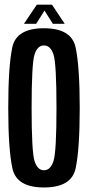

<svg xmlns="http://www.w3.org/2000/svg" viewBox="-20 -802 381 826"><path d="M169 4.5Q287.5 4.5 305.2 -77.2Q323 -159 323 -337.5Q323 -516 305.2 -598.2Q287.5 -680.5 169 -680.5Q50.5 -680.5 33 -598.8Q15.5 -517 15.5 -337.5Q15.5 -159 33.5 -77.2Q51.5 4.5 169 4.5ZM169 -69.5Q141 -69.5 128.5 -109.5Q116 -149.5 116 -337.5Q116 -528 128.5 -567.2Q141 -606.5 169 -606.5Q197.5 -606.5 210.2 -567.2Q223 -528 223 -337.5Q223 -149.5 210.2 -109.5Q197.5 -69.5 169 -69.5ZM83 -699.5H135.5L171.5 -756.5L207.5 -699.5H258.5L203.5 -782H138.5Z"/></svg>

Font: Anybody ExtraCondensed Medium
Style: Regular
Weight: 500
Width: 2
Version: Version 1.113;gftools[0.9.25]